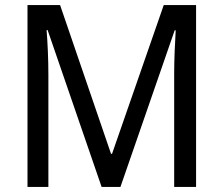

<svg xmlns="http://www.w3.org/2000/svg" viewBox="-20 -734 878 754"><path d="M379 0H453L666 -615H670C667 -564 664 -500 664 -445V0H750V-714H623L420 -130H416L216 -714H88V0H170V-442C170 -500 167 -566 163 -616H167Z"/></svg>

Font: Noto Sans Myanmar UI SemiCondensed
Style: Regular
Weight: 400
Width: 4
Designer: Monotype Design Team
Foundry: Monotype Imaging Inc.
Version: Version 2.103